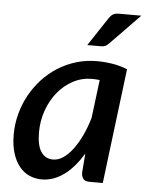

<svg xmlns="http://www.w3.org/2000/svg" viewBox="-53 -771 626 822"><g transform="rotate(5 260.5 -360.0)"><path d="M367.5 -438Q359 -439 350.8 -439.5Q342.5 -440 334 -440Q291 -440 253.2 -420Q215.5 -400 187.8 -366Q160 -332 144 -287.2Q128 -242.5 128 -193Q128 -136 146.2 -108.8Q164.5 -81.5 198 -81.5Q220.5 -81.5 242 -96.2Q263.5 -111 282.8 -136.8Q302 -162.5 318.5 -197.5Q335 -232.5 347 -273.5ZM333.5 -119Q316 -90 296.2 -66.8Q276.5 -43.5 254.5 -27Q232.5 -10.5 208 -1.5Q183.5 7.5 157 7.5Q127.5 7.5 102.5 -4Q77.5 -15.5 59.5 -38.5Q41.5 -61.5 31.2 -95.2Q21 -129 21 -173.5Q21 -219 32.5 -262.2Q44 -305.5 65 -343.8Q86 -382 115.5 -414Q145 -446 181.5 -469Q218 -492 260.2 -504.8Q302.5 -517.5 349 -517.5Q382.5 -517.5 415.5 -512.2Q448.5 -507 480 -494L419 0H362.5Q342 0 334.5 -10.5Q327 -21 327 -36.5ZM521 -728 395 -598.5Q386.5 -589.5 379.2 -586Q372 -582.5 360.5 -582.5H301.5L381.5 -703.5Q389.5 -716 398.8 -722Q408 -728 425 -728Z"/></g></svg>

Font: Lato SemiBold
Style: Italic
Weight: 600
Italic angle: -7°
Designer: Lukasz Dziedzic with Adam Twardoch and Botio Nikoltchev
Foundry: tyPoland Lukasz Dziedzic
Version: Version 2.015; 2015-08-06; http://www.latofonts.com/